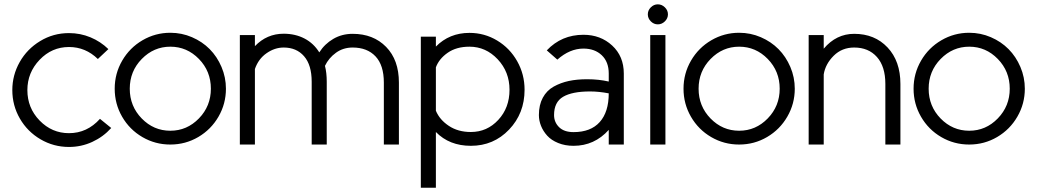

<svg xmlns="http://www.w3.org/2000/svg" viewBox="-20 -670 4809 890"><path d="M443.4 -119.1 495.6 -76.7Q458.5 -35.6 407.7 -12.2Q356.9 11.2 299.8 11.2Q228.5 11.2 168 -24.2Q107.4 -59.6 72.3 -120.1Q37.1 -180.7 37.1 -252.4Q37.1 -321.8 71.3 -382.3Q105.5 -442.9 166.3 -479.7Q227.1 -516.6 299.8 -516.6Q352.1 -516.6 399.2 -497.1Q446.3 -477.5 482.4 -442.4L433.6 -396.5Q376.5 -452.1 299.8 -452.1Q220.2 -452.1 163.6 -392.8Q106.9 -333.5 106.9 -252.4Q106.9 -169.4 163.8 -111.1Q220.7 -52.7 299.8 -52.7Q383.8 -52.7 443.4 -119.1Z M1027.3 -258.8Q1027.3 -189 992.9 -129.4Q958.5 -69.8 899.2 -34.9Q839.8 0 769.5 0Q699.2 0 639.9 -34.7Q580.6 -69.3 546.1 -128.9Q511.7 -188.5 511.7 -258.8Q511.7 -329.1 546.4 -388.9Q581.1 -448.7 640.6 -483.4Q700.2 -518.1 769.5 -518.1Q822.3 -518.1 869.9 -497.6Q917.5 -477.1 951.9 -442.4Q986.3 -407.7 1006.8 -359.6Q1027.3 -311.5 1027.3 -258.8ZM957.5 -258.8Q957.5 -339.8 902.1 -396.7Q846.7 -453.6 769.5 -453.6Q692.9 -453.6 637.2 -396.7Q581.5 -339.8 581.5 -258.8Q581.5 -177.7 637 -120.8Q692.4 -64 769.5 -64Q846.7 -64 902.1 -121.1Q957.5 -178.2 957.5 -258.8Z M1161.6 -507.3V-456.1Q1216.8 -513.7 1294.9 -513.7Q1348.6 -513.7 1391.4 -491.5Q1434.1 -469.2 1460 -427.2Q1484.9 -466.3 1524.9 -489.7Q1564.9 -513.2 1614.7 -513.2Q1710.4 -513.2 1769.8 -452.6Q1829.1 -392.1 1829.1 -287.1V0H1759.3V-287.1Q1759.3 -367.7 1720.7 -408.7Q1682.1 -449.7 1614.7 -449.7Q1570.8 -449.7 1537.4 -425.5Q1503.9 -401.4 1486.3 -364.7Q1494.6 -333 1494.6 -291V0H1424.8V-291Q1424.8 -368.7 1389.6 -409.2Q1354.5 -449.7 1294.9 -449.7Q1253.4 -449.7 1215.6 -423.3Q1177.7 -397 1161.6 -350.1V0H1091.8V-507.3Z M2000.5 -500V-454.1Q2063 -517.6 2156.2 -517.6Q2225.6 -517.6 2284.4 -482.2Q2343.3 -446.8 2377.4 -386.2Q2411.6 -325.7 2411.6 -253.9Q2411.6 -144.5 2339.8 -69.3Q2268.1 5.9 2162.6 5.9Q2063 5.9 2000.5 -58.1V200.2H1930.7V-500ZM2000.5 -357.9V-156.7Q2017.6 -115.2 2060.3 -86.7Q2103 -58.1 2162.6 -58.1Q2237.8 -58.1 2289.8 -114.3Q2341.8 -170.4 2341.8 -253.9Q2341.8 -336.9 2286.9 -395.3Q2231.9 -453.6 2156.2 -453.6Q2095.7 -453.6 2055.4 -425.5Q2015.1 -397.5 2000.5 -357.9Z M2563.5 -393.6 2514.6 -436.5Q2583 -508.8 2684.6 -508.8Q2763.7 -508.8 2817.6 -459Q2871.6 -409.2 2871.6 -329.1V0H2801.8V-67.9Q2735.4 5.9 2638.7 5.9Q2599.1 5.9 2567.4 -7.1Q2535.6 -20 2516.6 -41Q2497.6 -62 2487.8 -86.7Q2478 -111.3 2478 -136.7Q2478 -183.6 2496.1 -217Q2514.2 -250.5 2546.6 -268.6Q2579.1 -286.6 2616.9 -294.7Q2654.8 -302.7 2701.2 -302.7Q2755.9 -302.7 2801.8 -292V-329.1Q2801.8 -383.3 2769.3 -414.1Q2736.8 -444.8 2684.6 -444.8Q2621.1 -444.8 2563.5 -393.6ZM2715.3 -246.1Q2632.3 -246.1 2590.3 -221.4Q2548.3 -196.8 2548.3 -136.7Q2548.3 -103.5 2571.5 -80.6Q2594.7 -57.6 2638.7 -57.6Q2718.3 -57.6 2760 -104.2Q2801.8 -150.9 2801.8 -237.3Q2755.9 -246.1 2715.3 -246.1Z M2996.8 -636Q2982.9 -622.1 2982.9 -603.5Q2982.9 -585 2996.8 -571Q3010.7 -557.1 3029.3 -557.1Q3047.9 -557.1 3062 -571Q3076.2 -585 3076.2 -603.5Q3076.2 -622.1 3062 -636Q3047.9 -649.9 3029.3 -649.9Q3010.7 -649.9 2996.8 -636ZM3064.5 -507.3V0H2994.1V-507.3Z M3664.1 -258.8Q3664.1 -189 3629.6 -129.4Q3595.2 -69.8 3535.9 -34.9Q3476.6 0 3406.2 0Q3335.9 0 3276.6 -34.7Q3217.3 -69.3 3182.9 -128.9Q3148.4 -188.5 3148.4 -258.8Q3148.4 -329.1 3183.1 -388.9Q3217.8 -448.7 3277.3 -483.4Q3336.9 -518.1 3406.2 -518.1Q3459 -518.1 3506.6 -497.6Q3554.2 -477.1 3588.6 -442.4Q3623 -407.7 3643.6 -359.6Q3664.1 -311.5 3664.1 -258.8ZM3594.2 -258.8Q3594.2 -339.8 3538.8 -396.7Q3483.4 -453.6 3406.2 -453.6Q3329.6 -453.6 3273.9 -396.7Q3218.3 -339.8 3218.3 -258.8Q3218.3 -177.7 3273.7 -120.8Q3329.1 -64 3406.2 -64Q3483.4 -64 3538.8 -121.1Q3594.2 -178.2 3594.2 -258.8Z M3798.3 -507.3V-444.3Q3856.4 -513.2 3939.5 -513.2Q4034.7 -513.2 4094.2 -450Q4153.8 -386.7 4153.8 -280.8V0H4084V-280.8Q4084 -361.8 4044.9 -405.8Q4005.9 -449.7 3939.5 -449.7Q3882.8 -449.7 3844.5 -411.6Q3806.2 -373.5 3798.3 -325.2V0H3728.5V-507.3Z M4730.5 -258.8Q4730.5 -189 4696 -129.4Q4661.6 -69.8 4602.3 -34.9Q4543 0 4472.7 0Q4402.3 0 4343 -34.7Q4283.7 -69.3 4249.3 -128.9Q4214.8 -188.5 4214.8 -258.8Q4214.8 -329.1 4249.5 -388.9Q4284.2 -448.7 4343.8 -483.4Q4403.3 -518.1 4472.7 -518.1Q4525.4 -518.1 4573 -497.6Q4620.6 -477.1 4655 -442.4Q4689.5 -407.7 4710 -359.6Q4730.5 -311.5 4730.5 -258.8ZM4660.6 -258.8Q4660.6 -339.8 4605.2 -396.7Q4549.8 -453.6 4472.7 -453.6Q4396 -453.6 4340.3 -396.7Q4284.7 -339.8 4284.7 -258.8Q4284.7 -177.7 4340.1 -120.8Q4395.5 -64 4472.7 -64Q4549.8 -64 4605.2 -121.1Q4660.6 -178.2 4660.6 -258.8Z"/></svg>

Font: LilGrotesk
Style: Regular
Weight: 400
Designer: BSozoo
Foundry: BSozoo
Version: Version 1.004;PS 001.004;hotconv 1.0.70;makeotf.lib2.5.58329